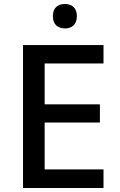

<svg xmlns="http://www.w3.org/2000/svg" viewBox="-20 -939 597 959"><path d="M305 -919C271 -919 244 -902 244 -858C244 -815 271 -797 305 -797C337 -797 364 -815 364 -858C364 -902 337 -919 305 -919ZM497 0V-93H203V-327H479V-418H203V-622H497V-714H95V0Z"/></svg>

Font: Noto Sans Gujarati Medium
Style: Regular
Weight: 500
Designer: Jelle Bosma - Monotype Design Team, Universal Thirst
Foundry: Monotype Imaging Inc.
Version: Version 2.106